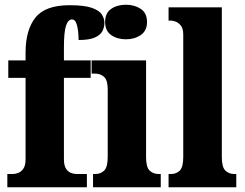

<svg xmlns="http://www.w3.org/2000/svg" viewBox="-20 -791 1035 811"><path d="M11 0V-56H35Q43 -56 55.5 -60Q68 -64 78 -77.5Q88 -91 88 -119V-462H15V-536H88V-569Q88 -664 129.5 -716.5Q171 -769 274 -769Q336 -769 367.5 -758Q399 -747 410 -730Q421 -713 421 -695Q421 -676 412.5 -659.5Q404 -643 380.5 -632.5Q357 -622 312 -622Q312 -638 310 -658Q308 -678 302 -693.5Q296 -709 284 -709Q268 -709 259 -683Q250 -657 250 -590V-536H363V-462H250V-119Q250 -91 259.5 -77.5Q269 -64 281.5 -60Q294 -56 303 -56H347V0Z M512 -625Q475 -625 449.5 -643Q424 -661 424 -698Q424 -736 449.5 -753.5Q475 -771 512 -771Q548 -771 574.5 -753.5Q601 -736 601 -698Q601 -661 574.5 -643Q548 -625 512 -625ZM373 0V-56H382Q406 -56 420.5 -71Q435 -86 435 -129V-413Q435 -452 420 -466Q405 -480 382 -480H367V-536H597V-127Q597 -85 612 -70.5Q627 -56 650 -56H659V0Z M692 0V-56H702Q725 -56 739.5 -70.5Q754 -85 754 -127V-645Q754 -671 743.5 -683.5Q733 -696 721 -700Q709 -704 702 -704H692V-760H917V-127Q917 -85 932 -70.5Q947 -56 970 -56H978V0Z"/></svg>

Font: Noto Serif Armenian ExtraCondensed Black
Style: Regular
Weight: 900
Width: 2
Designer: Monotype Design Team
Foundry: Monotype Imaging Inc.
Version: Version 2.008; ttfautohint (v1.8.4.7-5d5b)